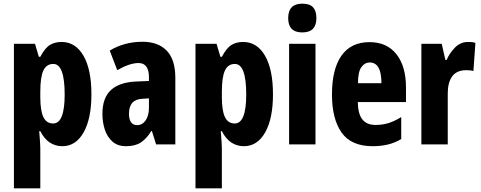

<svg xmlns="http://www.w3.org/2000/svg" viewBox="-20 -788 2628 1048"><path d="M316 -559Q392 -559 435.5 -484Q479 -409 479 -273Q479 -141 436.5 -65.5Q394 10 320 10Q283 10 252.5 -9.5Q222 -29 200 -72H194Q197 -37 198.5 -14Q200 9 200 22V240H56V-549H171L192 -478H200Q226 -527 253 -543Q280 -559 316 -559ZM271 -439Q234 -439 217 -403.5Q200 -368 200 -287V-258Q200 -183 217 -148.5Q234 -114 270 -114Q333 -114 333 -272Q333 -439 271 -439Z M758 -560Q843 -560 890 -511.5Q937 -463 937 -363V0H832L809 -73H806Q780 -31 749 -10.5Q718 10 668 10Q622 10 593.5 -15.5Q565 -41 552 -81Q539 -121 539 -166Q539 -254 585.5 -296.5Q632 -339 722 -343L793 -346V-368Q793 -404 779 -424Q765 -444 736 -444Q688 -444 620 -405L579 -512Q659 -560 758 -560ZM759 -249Q684 -246 684 -168Q684 -105 729 -105Q757 -105 775 -131Q793 -157 793 -201V-251Z M1307 -559Q1383 -559 1426.5 -484Q1470 -409 1470 -273Q1470 -141 1427.5 -65.5Q1385 10 1311 10Q1274 10 1243.5 -9.5Q1213 -29 1191 -72H1185Q1188 -37 1189.5 -14Q1191 9 1191 22V240H1047V-549H1162L1183 -478H1191Q1217 -527 1244 -543Q1271 -559 1307 -559ZM1262 -439Q1225 -439 1208 -403.5Q1191 -368 1191 -287V-258Q1191 -183 1208 -148.5Q1225 -114 1261 -114Q1324 -114 1324 -272Q1324 -439 1262 -439Z M1630 -768Q1671 -768 1689 -748Q1707 -728 1707 -689Q1707 -611 1630 -611Q1553 -611 1553 -689Q1553 -768 1630 -768ZM1702 -549V0H1558V-549Z M1997 -558Q2092 -558 2144 -492Q2196 -426 2196 -310V-231H1933Q1934 -166 1958 -136Q1982 -106 2030 -106Q2067 -106 2100 -116Q2133 -126 2170 -149V-29Q2135 -8 2096.5 1Q2058 10 2014 10Q1897 10 1844.5 -64.5Q1792 -139 1792 -272Q1792 -411 1844 -484.5Q1896 -558 1997 -558ZM1998 -447Q1971 -447 1952.5 -421.5Q1934 -396 1934 -334H2062Q2062 -447 1998 -447Z M2535 -559Q2543 -559 2552 -558.5Q2561 -558 2575 -554L2564 -400Q2556 -403 2545.5 -404Q2535 -405 2526 -405Q2473 -405 2448.5 -371.5Q2424 -338 2424 -279V0H2280V-549H2391L2411 -461H2418Q2433 -497 2463 -528Q2493 -559 2535 -559Z"/></svg>

Font: Noto Sans Sinhala ExtraCondensed ExtraBold
Style: Regular
Weight: 800
Width: 2
Designer: Jelle Bosma - Monotype Design Team
Foundry: Monotype Imaging Inc.
Version: Version 2.006; ttfautohint (v1.8.4.7-5d5b)